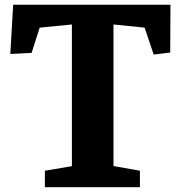

<svg xmlns="http://www.w3.org/2000/svg" viewBox="-20 -778 751 798"><path d="M166.5 -68.4 278.8 -87.4V-676.3L145 -663.1L111.3 -558.1L22.9 -553.7L34.7 -758.3H688.5L687.5 -559.6L618.7 -551.3L581.1 -663.1L451.7 -676.3V-87.9L561.5 -68.4V0H166.5Z"/></svg>

Font: Merriweather
Style: Heavy
Weight: 900
Version: Version 1.003